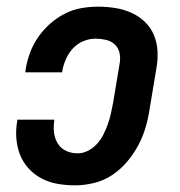

<svg xmlns="http://www.w3.org/2000/svg" viewBox="-20 -548 540 576"><path d="M205 8Q178 8 152.5 3.5Q127 -1 105 -12.5Q83 -24 66 -42.5Q49 -61 40 -84Q31 -107 29 -133.5Q27 -160 32 -187V-189H143V-188Q140 -169 142 -151Q144 -133 153 -118Q162 -103 178 -95.5Q194 -88 213 -88Q229 -88 244.5 -96Q260 -104 271.5 -117Q283 -130 290.5 -145Q298 -160 303.5 -175.5Q309 -191 312.5 -206.5Q316 -222 319 -238L339 -358Q342 -374 338.5 -389.5Q335 -405 324 -415Q313 -425 297.5 -428.5Q282 -432 266 -432Q248 -432 230 -424.5Q212 -417 199 -403Q186 -389 178 -371Q170 -353 167 -336V-331H56L57 -340Q61 -365 70 -389.5Q79 -414 94.5 -436.5Q110 -459 130.5 -477Q151 -495 174.5 -507Q198 -519 223.5 -523.5Q249 -528 274 -528Q300 -528 325.5 -524Q351 -520 373.5 -510Q396 -500 414 -483Q432 -466 441.5 -443.5Q451 -421 452.5 -395Q454 -369 449 -342L429 -222Q425 -194 417 -166.5Q409 -139 395 -112.5Q381 -86 361 -62.5Q341 -39 316 -22.5Q291 -6 262 1Q233 8 205 8Z"/></svg>

Font: Iosevka Custom
Style: Bold Italic
Weight: 700
Italic angle: -9°
Designer: Belleve Invis
Foundry: Belleve Invis
Version: Version 30.3.1; ttfautohint (v1.8.3)